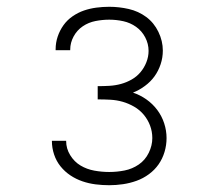

<svg xmlns="http://www.w3.org/2000/svg" viewBox="-20 -863 640 566"><path d="M302 -317Q282 -317 262 -319.5Q242 -322 223 -328.5Q204 -335 187.5 -346Q171 -357 158.5 -372.5Q146 -388 139.5 -407.5Q133 -427 133 -447Q133 -447 133 -447.5Q133 -448 133 -448H175Q175 -448 175 -447.5Q175 -447 175 -447Q175 -425 187 -405.5Q199 -386 217.5 -375Q236 -364 258 -360Q280 -356 302 -356Q325 -356 347.5 -360.5Q370 -365 389 -378Q408 -391 418.5 -412.5Q429 -434 429 -456Q429 -475 422.5 -492.5Q416 -510 404 -524.5Q392 -539 375.5 -548.5Q359 -558 341.5 -563Q324 -568 305.5 -569Q287 -570 268 -570V-609Q285 -609 302.5 -610Q320 -611 336.5 -615.5Q353 -620 368 -628.5Q383 -637 394 -650Q405 -663 411.5 -679.5Q418 -696 418 -713Q418 -734 408 -753Q398 -772 381 -784Q364 -796 343.5 -800.5Q323 -805 302 -805Q282 -805 261.5 -801Q241 -797 224 -785.5Q207 -774 197 -755.5Q187 -737 187 -717Q187 -716 187 -715.5Q187 -715 187 -715H144Q144 -715 144 -716Q144 -717 144 -718Q144 -737 150 -755Q156 -773 167 -788.5Q178 -804 194 -815Q210 -826 227.5 -832Q245 -838 264 -840.5Q283 -843 302 -843Q331 -843 359.5 -836.5Q388 -830 411 -813Q434 -796 447 -769Q460 -742 460 -714Q460 -693 453.5 -673.5Q447 -654 435.5 -638Q424 -622 407 -609.5Q390 -597 372 -590Q393 -583 411.5 -570Q430 -557 443.5 -539Q457 -521 464 -499.5Q471 -478 471 -456Q471 -435 465 -415Q459 -395 447.5 -378.5Q436 -362 419 -349.5Q402 -337 382.5 -330Q363 -323 342.5 -320Q322 -317 302 -317Z"/></svg>

Font: Iosevka SS04 XLt Ex
Style: Regular
Weight: 200
Width: 7
Monospace: yes
Designer: Belleve Invis
Foundry: Belleve Invis
Version: Version 19.0.0; ttfautohint (v1.8.4)